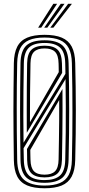

<svg xmlns="http://www.w3.org/2000/svg" viewBox="-20 -992 474 1019"><path d="M216.5 7.2Q159.5 7.2 123.8 -8Q88 -23.2 71.2 -56.2Q54.5 -89.2 53.5 -142.8Q52.5 -215.8 51.9 -279Q51.2 -342.2 51.2 -402Q51.2 -461.8 51.9 -524Q52.5 -586.2 53.5 -657.2Q54.5 -711 71.4 -743.9Q88.2 -776.8 123.9 -792Q159.5 -807.2 216.5 -807.2Q272.5 -807.2 308 -792.2Q343.5 -777.2 360.8 -744.4Q378 -711.5 379.2 -657.5Q380.8 -592.2 381.6 -530.9Q382.5 -469.5 382.5 -407.8Q382.5 -346 381.8 -280.6Q381 -215.2 379.2 -142.5Q378 -87.5 360.2 -54.6Q342.5 -21.8 307 -7.2Q271.5 7.2 216.5 7.2ZM216.5 -65Q254 -65 272.1 -83.1Q290.2 -101.2 291 -145.8Q292 -195.8 292.8 -248.9Q293.5 -302 294.1 -355.8Q294.8 -409.5 294.2 -461.5L140.8 -196.5Q140.8 -191 140.9 -185.2Q141 -179.5 141.1 -173.1Q141.2 -166.8 141.4 -159.6Q141.5 -152.5 141.8 -144.5Q142.5 -102 160 -83.5Q177.5 -65 216.5 -65ZM216.5 -50.5Q169 -50.5 147.1 -71.8Q125.2 -93 124 -143.5Q124 -151 123.9 -160.9Q123.8 -170.8 123.6 -181.4Q123.5 -192 123.2 -201.2L311.5 -519.8Q312 -464.5 311.9 -405.1Q311.8 -345.8 311 -280.9Q310.2 -216 308.8 -144.2Q307.5 -92 285 -71.2Q262.5 -50.5 216.5 -50.5ZM216.5 -36.2Q270.8 -36.2 297.9 -59.9Q325 -83.5 326.2 -144Q328 -219.5 328.8 -290Q329.5 -360.5 329.2 -430Q329 -499.5 327.8 -572.2L105.2 -205.5Q105.2 -197.8 105.4 -190Q105.5 -182.2 105.8 -174.5Q106 -166.8 106.1 -159Q106.2 -151.2 106.5 -143.5Q107.5 -86 133.1 -61.1Q158.8 -36.2 216.5 -36.2ZM216.5 -7.2Q265.8 -7.2 297.4 -20.5Q329 -33.8 344.8 -63.5Q360.5 -93.2 361.5 -143Q363 -210.2 363.8 -272.1Q364.5 -334 364.5 -395Q364.5 -456 363.9 -520.4Q363.2 -584.8 361.5 -656.8Q360.5 -706.2 345 -736.1Q329.5 -766 297.9 -779.4Q266.2 -792.8 216.5 -792.8Q165.2 -792.8 133.6 -778.9Q102 -765 87.1 -735.1Q72.2 -705.2 71.2 -656.8Q70 -597.2 69.4 -540.1Q68.8 -483 68.8 -422.8Q68.8 -362.5 69.2 -294Q69.8 -225.5 71.2 -143Q72.5 -67.8 108 -37.5Q143.5 -7.2 216.5 -7.2ZM216.5 -21.8Q149.5 -21.8 119.8 -49.9Q90 -78 88.8 -143Q87.8 -215.8 87.1 -279Q86.5 -342.2 86.5 -402Q86.5 -461.8 87.1 -523.9Q87.8 -586 88.8 -656.8Q90 -722 119.6 -750.1Q149.2 -778.2 216.5 -778.2Q281.5 -778.2 311.9 -750.6Q342.2 -723 344 -656.5Q345.5 -595.2 346.4 -534.2Q347.2 -473.2 347.2 -410.4Q347.2 -347.5 346.5 -281.2Q345.8 -215 344 -143.5Q342.5 -76.2 311.4 -49Q280.2 -21.8 216.5 -21.8ZM105 -234.5 327.2 -600.2Q327.2 -609.2 327 -618.6Q326.8 -628 326.6 -637.4Q326.5 -646.8 326.2 -656Q325 -715.5 298.4 -739.8Q271.8 -764 216.5 -764Q158.8 -764 133.1 -739Q107.5 -714 106.5 -656.5Q105 -575.8 104.4 -506.5Q103.8 -437.2 103.9 -371.2Q104 -305.2 105 -234.5ZM122.2 -287.2Q122 -346.2 121.9 -408.9Q121.8 -471.5 122.4 -534.4Q123 -597.2 124 -656.2Q125 -707.5 147.5 -728.5Q170 -749.5 216.5 -749.5Q263.2 -749.5 285.4 -728.4Q307.5 -707.2 308.8 -655.5Q309.2 -642.8 309.4 -630.1Q309.5 -617.5 309.8 -605.2ZM139 -343.2 291.8 -609.2Q291.5 -620 291.4 -634.8Q291.2 -649.5 291 -654Q290.2 -698.8 272.2 -716.9Q254.2 -735 216.5 -735Q178.8 -735 160.6 -717.1Q142.5 -699.2 141.8 -655.5Q140.2 -574 139.5 -496.6Q138.8 -419.2 139 -343.2ZM182.2 -845 263.2 -972H283.2L198.8 -845ZM246.8 -845 341.8 -972H361.8L263.2 -845ZM214.5 -845 302.5 -972H322.5L231 -845Z"/></svg>

Font: Big Shoulders Inline Text Thin Medium
Style: Regular
Weight: 500
Version: Version 2.002